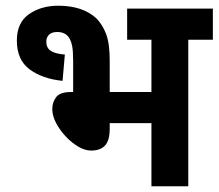

<svg xmlns="http://www.w3.org/2000/svg" viewBox="-20 -652 765 672"><path d="M184 -632Q269 -632 317 -588Q338 -567 351 -534Q364 -501 364 -440V-330H510V-513H425V-622H725V-513H639V0H510V-221H364V-202Q364 -160 347.5 -142.5Q331 -125 299 -125Q277 -125 253.5 -139Q230 -153 209.5 -175Q189 -197 176 -222Q163 -247 163 -270Q163 -294 176.5 -312Q190 -330 230 -330H236V-439Q236 -473 232.5 -491Q229 -509 221 -521Q208 -540 180 -540Q161 -540 151.5 -530.5Q142 -521 142 -506Q142 -485 157 -474.5Q172 -464 207 -461L199 -369Q129 -376 84 -409Q39 -442 39 -510Q39 -573 81.5 -602.5Q124 -632 184 -632Z"/></svg>

Font: Noto Sans SemiCondensed
Style: Bold Italic
Weight: 700
Width: 4
Italic angle: -12°
Designer: Monotype Design Team
Foundry: Monotype Imaging Inc.
Version: Version 2.013; ttfautohint (v1.8.4.7-5d5b)